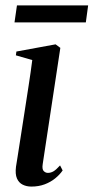

<svg xmlns="http://www.w3.org/2000/svg" viewBox="-20 -677 345 708"><path d="M95.5 11Q78 11 63.8 4Q49.5 -3 42.5 -19Q35.5 -35 39 -62.5Q40.5 -71 45 -100Q49.5 -129 56.2 -171.8Q63 -214.5 70.5 -263.8Q78 -313 85.8 -362.8Q93.5 -412.5 99 -455.5L38.5 -473L40.5 -487L185 -513.5L202.5 -500.5L137.5 -72Q134.5 -53 141.2 -46.2Q148 -39.5 156.5 -39.5Q167 -39.5 176.8 -45Q186.5 -50.5 201.5 -67L211 -48.5Q200 -32.5 183.2 -19Q166.5 -5.5 144.5 2.8Q122.5 11 95.5 11ZM42.5 -657H305L296.5 -594.5H33.5Z"/></svg>

Font: Merriweather 144pt
Style: Italic
Weight: 400
Italic angle: -7.8°
Version: Version 2.101